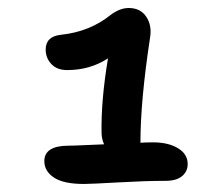

<svg xmlns="http://www.w3.org/2000/svg" viewBox="-20 -852 520 480"><path d="M189.9 -392.1Q138.7 -392.1 114.7 -408.2Q90.8 -424.3 90.8 -449.2Q90.8 -487.8 151.9 -487.8Q164.6 -487.8 195.1 -489.3Q225.6 -490.7 240.2 -491.2Q233.9 -505.4 233.9 -520Q232.4 -601.1 250 -706.1Q205.1 -676.8 147.9 -676.8Q122.6 -676.8 108.4 -691.9Q94.2 -707 94.2 -728Q94.2 -761.2 132.8 -765.1Q205.1 -772.9 256.8 -814.9Q279.8 -832 301.8 -832Q331.1 -832 345.7 -810.1Q360.4 -788.1 355 -756.8Q331.1 -600.1 331.1 -495.1Q342.3 -496.1 362.8 -496.1Q400.9 -496.1 425 -481.4Q449.2 -466.8 449.2 -441.9Q449.2 -423.3 435.1 -411.6Q420.9 -399.9 394 -399.9Q344.2 -399.9 275.6 -396Q207 -392.1 189.9 -392.1Z"/></svg>

Font: Shantell Sans Irregular Bouncy
Style: Regular
Weight: 500
Designer: Stephen Nixon, Anya Danilova, Shantell Martin
Foundry: Arrow Type
Version: Version 1.006;[9816181b4]